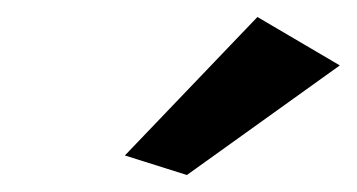

<svg xmlns="http://www.w3.org/2000/svg" viewBox="-20 -816 420 226"><path d="M127 -633 200 -610 380 -739 283 -796Z"/></svg>

Font: Bluebird
Style: ExtObl
Weight: 400
Designer: Jasper
Foundry: Cannot Into Space Fonts
Version: Version 0.98